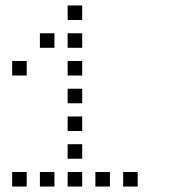

<svg xmlns="http://www.w3.org/2000/svg" viewBox="-20 -696 640 692"><path d="M224.8 -676.2Q223.8 -676.2 223.8 -676.2Q223.8 -676.2 223.8 -675.2V-624.8Q223.8 -623.8 223.8 -623.8Q223.8 -623.8 224.8 -623.8H275.2Q276.2 -623.8 276.2 -623.8Q276.2 -623.8 276.2 -624.8V-675.2Q276.2 -676.2 276.2 -676.2Q276.2 -676.2 275.2 -676.2ZM124.8 -576.2Q123.8 -576.2 123.8 -576.2Q123.8 -576.2 123.8 -575.2V-524.8Q123.8 -523.8 123.8 -523.8Q123.8 -523.8 124.8 -523.8H175.2Q176.2 -523.8 176.2 -523.8Q176.2 -523.8 176.2 -524.8V-575.2Q176.2 -576.2 176.2 -576.2Q176.2 -576.2 175.2 -576.2ZM224.8 -576.2Q223.8 -576.2 223.8 -576.2Q223.8 -576.2 223.8 -575.2V-524.8Q223.8 -523.8 223.8 -523.8Q223.8 -523.8 224.8 -523.8H275.2Q276.2 -523.8 276.2 -523.8Q276.2 -523.8 276.2 -524.8V-575.2Q276.2 -576.2 276.2 -576.2Q276.2 -576.2 275.2 -576.2ZM24.8 -476.2Q23.8 -476.2 23.8 -476.2Q23.8 -476.2 23.8 -475.2V-424.8Q23.8 -423.8 23.8 -423.8Q23.8 -423.8 24.8 -423.8H75.2Q76.2 -423.8 76.2 -423.8Q76.2 -423.8 76.2 -424.8V-475.2Q76.2 -476.2 76.2 -476.2Q76.2 -476.2 75.2 -476.2ZM224.8 -476.2Q223.8 -476.2 223.8 -476.2Q223.8 -476.2 223.8 -475.2V-424.8Q223.8 -423.8 223.8 -423.8Q223.8 -423.8 224.8 -423.8H275.2Q276.2 -423.8 276.2 -423.8Q276.2 -423.8 276.2 -424.8V-475.2Q276.2 -476.2 276.2 -476.2Q276.2 -476.2 275.2 -476.2ZM224.8 -376.2Q223.8 -376.2 223.8 -376.2Q223.8 -376.2 223.8 -375.2V-324.8Q223.8 -323.8 223.8 -323.8Q223.8 -323.8 224.8 -323.8H275.2Q276.2 -323.8 276.2 -323.8Q276.2 -323.8 276.2 -324.8V-375.2Q276.2 -376.2 276.2 -376.2Q276.2 -376.2 275.2 -376.2ZM224.8 -276.2Q223.8 -276.2 223.8 -276.2Q223.8 -276.2 223.8 -275.2V-224.8Q223.8 -223.8 223.8 -223.8Q223.8 -223.8 224.8 -223.8H275.2Q276.2 -223.8 276.2 -223.8Q276.2 -223.8 276.2 -224.8V-275.2Q276.2 -276.2 276.2 -276.2Q276.2 -276.2 275.2 -276.2ZM224.8 -176.2Q223.8 -176.2 223.8 -176.2Q223.8 -176.2 223.8 -175.2V-124.8Q223.8 -123.8 223.8 -123.8Q223.8 -123.8 224.8 -123.8H275.2Q276.2 -123.8 276.2 -123.8Q276.2 -123.8 276.2 -124.8V-175.2Q276.2 -176.2 276.2 -176.2Q276.2 -176.2 275.2 -176.2ZM24.8 -76.2Q23.8 -76.2 23.8 -76.2Q23.8 -76.2 23.8 -75.2V-24.8Q23.8 -23.8 23.8 -23.8Q23.8 -23.8 24.8 -23.8H75.2Q76.2 -23.8 76.2 -23.8Q76.2 -23.8 76.2 -24.8V-75.2Q76.2 -76.2 76.2 -76.2Q76.2 -76.2 75.2 -76.2ZM124.8 -76.2Q123.8 -76.2 123.8 -76.2Q123.8 -76.2 123.8 -75.2V-24.8Q123.8 -23.8 123.8 -23.8Q123.8 -23.8 124.8 -23.8H175.2Q176.2 -23.8 176.2 -23.8Q176.2 -23.8 176.2 -24.8V-75.2Q176.2 -76.2 176.2 -76.2Q176.2 -76.2 175.2 -76.2ZM224.8 -76.2Q223.8 -76.2 223.8 -76.2Q223.8 -76.2 223.8 -75.2V-24.8Q223.8 -23.8 223.8 -23.8Q223.8 -23.8 224.8 -23.8H275.2Q276.2 -23.8 276.2 -23.8Q276.2 -23.8 276.2 -24.8V-75.2Q276.2 -76.2 276.2 -76.2Q276.2 -76.2 275.2 -76.2ZM324.8 -76.2Q323.8 -76.2 323.8 -76.2Q323.8 -76.2 323.8 -75.2V-24.8Q323.8 -23.8 323.8 -23.8Q323.8 -23.8 324.8 -23.8H375.2Q376.2 -23.8 376.2 -23.8Q376.2 -23.8 376.2 -24.8V-75.2Q376.2 -76.2 376.2 -76.2Q376.2 -76.2 375.2 -76.2ZM424.8 -76.2Q423.8 -76.2 423.8 -76.2Q423.8 -76.2 423.8 -75.2V-24.8Q423.8 -23.8 423.8 -23.8Q423.8 -23.8 424.8 -23.8H475.2Q476.2 -23.8 476.2 -23.8Q476.2 -23.8 476.2 -24.8V-75.2Q476.2 -76.2 476.2 -76.2Q476.2 -76.2 475.2 -76.2Z"/></svg>

Font: Doto Black
Style: Regular
Weight: 900
Monospace: yes
Version: Version 1.000